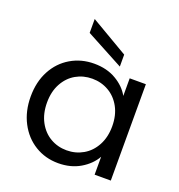

<svg xmlns="http://www.w3.org/2000/svg" viewBox="-141 -899 957 1026"><g transform="rotate(20 338.0 -386.5)"><path d="M43 -276Q43 -360 77 -423.5Q111 -487 170.5 -522Q230 -557 303 -557Q375 -557 428 -526Q481 -495 507 -448V-548H599V0H507V-102Q480 -54 426.5 -22.5Q373 9 302 9Q229 9 170 -27Q111 -63 77 -128Q43 -193 43 -276ZM507 -275Q507 -337 482 -383Q457 -429 414.5 -453.5Q372 -478 321 -478Q270 -478 228 -454Q186 -430 161 -384Q136 -338 136 -276Q136 -213 161 -166.5Q186 -120 228 -95.5Q270 -71 321 -71Q372 -71 414.5 -95.5Q457 -120 482 -166.5Q507 -213 507 -275ZM436 -657V-589L223 -703V-782Z"/></g></svg>

Font: A Bank Premium Regular
Style: Regular
Weight: 400
Designer: Ninad Kale (Devanagari), Jonny Pinhorn (Latin), Htun Naung (Myanmar)
Foundry: Indian Type Foundry
Version: 4.004